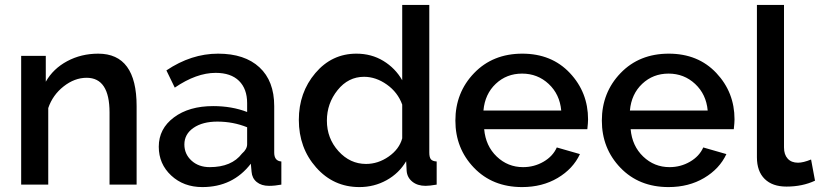

<svg xmlns="http://www.w3.org/2000/svg" viewBox="-20 -750 3331 780"><path d="M535 -319V0H425V-293Q425 -434 332 -434Q283 -434 238.5 -399Q194 -364 176 -311V0H66V-523H166V-418Q196 -471 253 -501.5Q310 -532 379 -532Q535 -532 535 -319Z M802 10Q726 10 675.5 -37Q625 -84 625 -154Q625 -227 686.5 -273Q748 -319 846 -319Q922 -319 984 -295V-331Q984 -389 951 -421.5Q918 -454 856 -454Q778 -454 690 -394L656 -464Q757 -532 866 -532Q974 -532 1034 -476.5Q1094 -421 1094 -319V-130Q1094 -96 1123 -94V0Q1097 5 1073 5Q1042 5 1023 -10.5Q1004 -26 1002 -52L999 -85Q926 10 802 10ZM832 -71Q921 -71 963 -126Q984 -144 984 -164V-233Q927 -256 863 -256Q803 -256 766 -230.5Q729 -205 729 -163Q729 -124 758 -97.5Q787 -71 832 -71Z M1440 10Q1335 10 1264.5 -69.5Q1194 -149 1194 -263Q1194 -374 1261 -453Q1328 -532 1428 -532Q1489 -532 1537.5 -502.5Q1586 -473 1614 -424V-730H1724V-130Q1724 -111 1730.5 -103Q1737 -95 1754 -94V0Q1725 5 1709 5Q1676 5 1655 -12Q1634 -29 1632 -56L1630 -95Q1601 -46 1550.5 -18Q1500 10 1440 10ZM1467 -84Q1516 -84 1559 -114Q1602 -144 1614 -188V-325Q1596 -375 1551.5 -406.5Q1507 -438 1459 -438Q1395 -438 1351.5 -384Q1308 -330 1308 -260Q1308 -188 1355 -136Q1402 -84 1467 -84Z M2101 10Q1981 10 1905.5 -68.5Q1830 -147 1830 -260Q1830 -374 1906 -453Q1982 -532 2102 -532Q2221 -532 2295 -453.5Q2369 -375 2369 -265Q2369 -252 2366 -225H1947Q1953 -157 1998 -114Q2043 -71 2105 -71Q2150 -71 2188 -93Q2226 -115 2242 -151L2336 -124Q2308 -64 2245.5 -27Q2183 10 2101 10ZM1944 -301H2260Q2254 -367 2209 -409Q2164 -451 2101 -451Q2038 -451 1994 -409.5Q1950 -368 1944 -301Z M2696 10Q2576 10 2500.5 -68.5Q2425 -147 2425 -260Q2425 -374 2501 -453Q2577 -532 2697 -532Q2816 -532 2890 -453.5Q2964 -375 2964 -265Q2964 -252 2961 -225H2542Q2548 -157 2593 -114Q2638 -71 2700 -71Q2745 -71 2783 -93Q2821 -115 2837 -151L2931 -124Q2903 -64 2840.5 -27Q2778 10 2696 10ZM2539 -301H2855Q2849 -367 2804 -409Q2759 -451 2696 -451Q2633 -451 2589 -409.5Q2545 -368 2539 -301Z M3055 -111V-730H3165V-151Q3165 -122 3180 -105.5Q3195 -89 3222 -89Q3243 -89 3275 -102L3291 -16Q3240 8 3175 8Q3118 8 3086.5 -23Q3055 -54 3055 -111Z"/></svg>

Font: Raleway
Style: Regular
Weight: 600
Designer: Matt McInerney, Pablo Impallari, Rodrigo Fuenzalida
Foundry: Matt McInerney, Pablo Impallari, Rodrigo Fuenzalida
Version: Version 1.000;PS 001.001;hotconv 1.0.56; ttfautohint (v1.5)